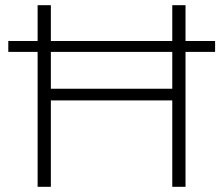

<svg xmlns="http://www.w3.org/2000/svg" viewBox="-20 -720 860 740"><path d="M644 0V-700H695V0ZM125 0V-700H176V0ZM170 -333V-378H650V-333ZM12 -520V-562H809V-520Z"/></svg>

Font: Montserrat Thin Light
Style: Regular
Weight: 300
Version: Version 9.000